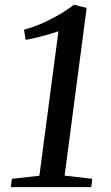

<svg xmlns="http://www.w3.org/2000/svg" viewBox="-20 -772 458 792"><path d="M29 -34.5 142.5 -47 221 -643Q203.5 -637 181.5 -630.5Q159.5 -624 135.2 -618Q111 -612 86 -607.5L79 -649.5Q115.5 -659 153 -675.5Q190.5 -692 224.8 -712Q259 -732 284.5 -752.5L337.5 -739.5L246.5 -47.5L360.5 -34.5L356.5 0H24.5Z"/></svg>

Font: Merriweather 60pt
Style: Italic
Weight: 400
Italic angle: -7.8°
Version: Version 2.101